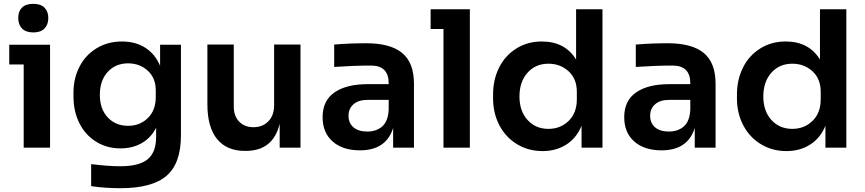

<svg xmlns="http://www.w3.org/2000/svg" viewBox="-20 -779 4564 1013"><path d="M155.8 -607.9Q116.2 -607.9 96.2 -628.7Q76.2 -649.4 76.2 -684.1Q76.2 -718.8 95.9 -738.8Q115.7 -758.8 155.8 -758.8Q194.8 -758.8 214.8 -738.5Q234.9 -718.3 234.9 -684.1Q234.9 -649.4 214.8 -628.7Q194.8 -607.9 155.8 -607.9ZM244.1 0H105V-439H28.8V-543H244.1Z M615.7 213.9Q533.2 213.9 460.9 203.1V86.9Q550.8 98.1 614.7 98.1Q714.4 98.1 759 61.3Q803.7 24.4 803.7 -56.2V-105Q776.9 -52.2 728.3 -24.2Q679.7 3.9 615.7 3.9Q542.5 3.9 485.4 -32.5Q428.2 -68.8 397.9 -130.9Q367.7 -192.9 367.7 -269V-290Q367.7 -366.2 399.7 -427.7Q431.6 -489.3 490.2 -524.7Q548.8 -560.1 623.5 -560.1Q694.8 -560.1 746.6 -527.1Q798.3 -494.1 824.7 -432.1V-543H934.6V-64Q934.6 83.5 858.4 148.7Q782.2 213.9 615.7 213.9ZM655.8 -115.2Q718.3 -115.2 760 -156.2Q801.8 -197.3 801.8 -267.1V-301.8Q801.8 -367.7 759.3 -406.2Q716.8 -444.8 655.8 -444.8Q589.4 -444.8 548.1 -399.4Q506.8 -354 506.8 -278.8Q506.8 -204.1 548.3 -159.7Q589.8 -115.2 655.8 -115.2Z M1277.3 17.1H1271.5Q1176.3 17.1 1125.2 -45.4Q1074.2 -107.9 1074.2 -229V-543.9H1213.4V-216.8Q1213.4 -167 1241.7 -137.5Q1270 -107.9 1317.4 -107.9Q1365.7 -107.9 1396 -139.2Q1426.3 -170.4 1426.3 -223.1V-543.9H1565.4V0H1455.6V-126Q1420.9 17.1 1277.3 17.1Z M1878.9 14.2Q1788.6 14.2 1735.4 -32.2Q1682.1 -78.6 1682.1 -161.1Q1682.1 -248 1744.9 -291.5Q1807.6 -335 1919.9 -335H2030.8V-339.8Q2030.8 -433.1 1937 -433.1Q1848.6 -433.1 1743.2 -425.8V-543.9Q1823.7 -550.8 1912.1 -550.8Q2039.6 -550.8 2101.8 -499.5Q2164.1 -448.2 2164.1 -336.9V0H2054.2V-104Q2017.6 14.2 1878.9 14.2ZM1918 -85Q1965.8 -85 1996.8 -112.1Q2027.8 -139.2 2030.8 -201.2V-252H1918Q1871.6 -252 1845.2 -229Q1818.8 -206.1 1818.8 -168Q1818.8 -129.9 1844.7 -107.4Q1870.6 -85 1918 -85Z M2459 0H2319.8V-626H2252V-730H2459Z M2842.8 18.1Q2767.6 18.1 2707.8 -18.3Q2647.9 -54.7 2614.7 -118.2Q2581.5 -181.6 2581.5 -259.8V-280.8Q2581.5 -358.4 2613 -421.9Q2644.5 -485.4 2703.6 -522.7Q2762.7 -560.1 2838.4 -560.1Q2961.4 -560.1 3019.5 -464.8V-730H3158.7V0H3048.3V-115.2Q3021 -49.8 2967.3 -15.9Q2913.6 18.1 2842.8 18.1ZM2873.5 -99.1Q2937.5 -99.1 2980.5 -141.4Q3023.4 -183.6 3023.4 -254.9V-294.9Q3023.4 -363.3 2979.7 -403.1Q2936 -442.9 2873.5 -442.9Q2805.7 -442.9 2763.2 -395.3Q2720.7 -347.7 2720.7 -270Q2720.7 -192.9 2763.4 -146Q2806.2 -99.1 2873.5 -99.1Z M3470.2 14.2Q3379.9 14.2 3326.7 -32.2Q3273.4 -78.6 3273.4 -161.1Q3273.4 -248 3336.2 -291.5Q3398.9 -335 3511.2 -335H3622.1V-339.8Q3622.1 -433.1 3528.3 -433.1Q3439.9 -433.1 3334.5 -425.8V-543.9Q3415 -550.8 3503.4 -550.8Q3630.9 -550.8 3693.1 -499.5Q3755.4 -448.2 3755.4 -336.9V0H3645.5V-104Q3608.9 14.2 3470.2 14.2ZM3509.3 -85Q3557.1 -85 3588.1 -112.1Q3619.1 -139.2 3622.1 -201.2V-252H3509.3Q3462.9 -252 3436.5 -229Q3410.2 -206.1 3410.2 -168Q3410.2 -129.9 3436 -107.4Q3461.9 -85 3509.3 -85Z M4129.4 18.1Q4054.2 18.1 3994.4 -18.3Q3934.6 -54.7 3901.4 -118.2Q3868.2 -181.6 3868.2 -259.8V-280.8Q3868.2 -358.4 3899.7 -421.9Q3931.2 -485.4 3990.2 -522.7Q4049.3 -560.1 4125 -560.1Q4248 -560.1 4306.2 -464.8V-730H4445.3V0H4335V-115.2Q4307.6 -49.8 4253.9 -15.9Q4200.2 18.1 4129.4 18.1ZM4160.2 -99.1Q4224.1 -99.1 4267.1 -141.4Q4310.1 -183.6 4310.1 -254.9V-294.9Q4310.1 -363.3 4266.4 -403.1Q4222.7 -442.9 4160.2 -442.9Q4092.3 -442.9 4049.8 -395.3Q4007.3 -347.7 4007.3 -270Q4007.3 -192.9 4050 -146Q4092.8 -99.1 4160.2 -99.1Z"/></svg>

Font: Sora SemiBold
Style: Regular
Weight: 600
Designer: Jonathan Barnbrook, Julián Moncada
Foundry: Barnbrook Fonts
Version: Version 2.000